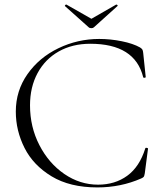

<svg xmlns="http://www.w3.org/2000/svg" viewBox="-20 -806 709 838"><path d="M591 -599Q599 -594 601.5 -589.5Q604 -585 605 -575L616 -470Q616 -467 611 -466.5Q606 -466 605 -469Q569 -615 374 -615Q296 -615 236.5 -581.5Q177 -548 144 -487Q111 -426 111 -346Q111 -252 152 -172.5Q193 -93 261 -46.5Q329 0 408 0Q482 0 535.5 -39Q589 -78 614 -158Q614 -161 618 -161Q621 -161 623.5 -160Q626 -159 626 -157L612 -50Q610 -38 607.5 -34.5Q605 -31 596 -27Q507 12 405 12Q285 12 205 -36.5Q125 -85 87 -160.5Q49 -236 49 -319Q49 -410 100 -482.5Q151 -555 235 -595.5Q319 -636 413 -636Q462 -636 511.5 -626Q561 -616 591 -599ZM263 -780Q263 -782 265.5 -784.5Q268 -787 270 -786L379 -724L487 -786H488Q491 -786 493 -783Q495 -780 492 -779L390 -687Q386 -683 379 -683Q371 -683 367 -687L264 -779Q264 -779 263.5 -779.5Q263 -780 263 -780Z"/></svg>

Font: Cormorant Unicase Light
Style: Regular
Weight: 300
Designer: Christian Thalmann (Catharsis Fonts)
Foundry: Catharsis Fonts
Version: Version 4.000